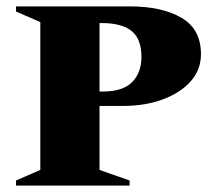

<svg xmlns="http://www.w3.org/2000/svg" viewBox="-20 -580 668 600"><path d="M30 0V-16L106 -49V-511L30 -544V-560H386Q486 -560 547 -524.5Q608 -489 608 -411Q608 -362 576 -326Q544 -290 489 -269.5Q434 -249 365 -249H291V-49L385 -16V0ZM291 -508V-294H302Q364 -294 393 -323.5Q422 -353 422 -402Q422 -458 391.5 -483Q361 -508 296 -508Z"/></svg>

Font: Spectral SC ExtraBold
Style: Regular
Weight: 800
Designer: Jean-Baptiste Levee
Foundry: Production Type
Version: Version 2.001